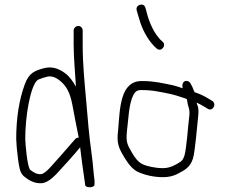

<svg xmlns="http://www.w3.org/2000/svg" viewBox="-20 -793 996 829"><path d="M320 -199C314 -199 309 -197 305 -193L292 -178C268.2 -150.6 221.9 -96.9 194 -67C178 -50.3 165.7 -41.7 157 -41C136.3 -39.5 120.3 -51.9 109 -61C97.4 -80.4 89.8 -166.7 89 -194C89 -242.4 94.7 -300.5 103 -343C108.7 -371.5 123.3 -440.9 147 -450C160.3 -455.3 172.7 -459.3 184 -462C205.7 -466.7 223.7 -456.2 237 -446C268.3 -421.9 282.5 -390.3 292 -343C301.2 -292.2 310 -248.8 320 -199ZM298 -661V-600C298 -548.3 304.9 -468.1 308 -419C295.3 -440.7 280.1 -463.2 261 -477C239.8 -492.3 211.9 -507.2 176 -500C130 -489 105.3 -478.4 87 -429C62.3 -361.5 50 -282.5 50 -193C50.7 -169.7 53.3 -140.3 58 -105C63.5 -70.7 64.7 -48.6 83 -32C101.4 -16.4 127.7 0.5 161 -2C179 -4 199.3 -16.7 222 -40C252.1 -72.2 301.9 -126.8 326 -157L335 -85C341.8 -40.5 343.7 -22.8 348 7C350.6 18.9 388 18.7 388 4C389.8 -10.6 386.1 -24.7 385 -39.5C379.4 -115.4 369.4 -161.8 362 -245L352 -359C344.8 -441.4 337 -516 337 -600V-661C337 -671.6 328.6 -681 318 -681C307.4 -681 298 -671.6 298 -661Z M787 -365V-364C787.7 -360.7 788.3 -357 789 -353C792.2 -327.4 801.2 -325 797 -289C792 -252.9 785.8 -150.8 776 -120C772 -108 766.7 -99.7 760 -95C741.9 -83.4 716.4 -67 684 -67C667.3 -67 651.2 -68.7 635.5 -72C591.8 -81.3 577.1 -88.9 552 -130C528.9 -168.9 523.4 -179.8 528 -226C534.6 -276.8 535.7 -342.3 555 -381C564.1 -399.2 573.3 -405.6 596 -404C615.5 -404 638.4 -402 655 -399C703.9 -390.1 726.1 -386.8 777 -369ZM769 -412C751 -418 736.7 -422.3 726 -425C683.5 -433.5 646.4 -443 597 -443C496.5 -447.6 498.2 -321.6 490 -231C483.2 -174.5 490.9 -155.8 519 -110C537.7 -79.3 556.3 -59.7 575 -51C604.5 -37.5 642.6 -28 684 -28C705.3 -28 724.7 -32 742 -40C776.1 -57.8 800.2 -68.4 813 -108C822.6 -139.3 830.6 -246.3 835 -284C838.3 -311.3 837.3 -330 832 -340C830.7 -342.7 829.7 -346 829 -350C839.8 -344.6 850.2 -340 861 -333L876 -324C897 -309 917.2 -342.6 897 -357L882 -366C862 -378.5 845.2 -386.6 820 -395C815.9 -403.2 813.9 -410.1 810 -419L803 -432C800.3 -437.3 796.5 -440.8 791.5 -442.5C771.2 -449.3 763.8 -427.6 769 -412ZM682 -613C672.1 -621.5 670 -623 658 -639C637.8 -666 620.8 -706.7 612 -745L608 -759C601.7 -784.3 564 -772.9 570 -749L574 -735C576.7 -725.7 580.7 -712.3 586 -695C601.4 -650.6 626.3 -609.3 657 -583C676.5 -566.7 700.4 -597.6 682 -613Z"/></svg>

Font: Just Breathe
Style: Regular
Weight: 400
Foundry: Cannot Into Space Fonts
Version: Version 0.72